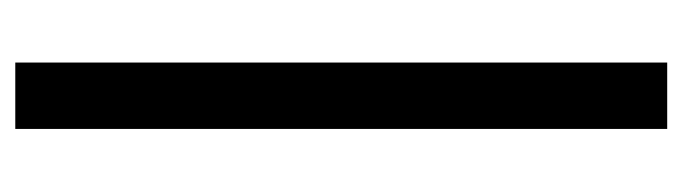

<svg xmlns="http://www.w3.org/2000/svg" viewBox="-352 -488 923 260"><g transform="rotate(-90 110.0 -358.5)"><path d="M64.9 83V-799.8H154.8V83Z"/></g></svg>

Font: Opir
Style: Regular
Weight: 400
Designer: Maksym Kobuzan
Version: Version 1.000;FEAKit 1.0